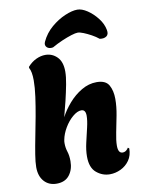

<svg xmlns="http://www.w3.org/2000/svg" viewBox="-98 -978 773 1048"><g transform="rotate(-10 288.0 -454.0)"><path d="M130 4Q87 4 61 -25Q35 -54 35 -104Q35 -131 42 -174.5Q49 -218 59.5 -270.5Q70 -323 80 -377.5Q90 -432 97 -483Q104 -534 104 -573Q104 -622 91 -644V-650Q113 -675 139 -687Q165 -699 190 -699Q228 -699 255 -672Q282 -645 282 -591Q282 -562 274 -520Q266 -478 255 -432Q244 -386 233 -346Q252 -383 283.5 -419.5Q315 -456 355.5 -480Q396 -504 440 -504Q490 -504 507.5 -473Q525 -442 525 -396Q525 -354 516 -306.5Q507 -259 498 -215.5Q489 -172 489 -143Q489 -101 514 -101Q525 -101 533.5 -107.5Q542 -114 546 -122L553 -117Q553 -78 534 -51Q515 -24 485.5 -10Q456 4 425 4Q384 4 351 -23.5Q318 -51 318 -113Q318 -148 327.5 -189Q337 -230 346 -268.5Q355 -307 355 -333Q355 -367 331 -367Q309 -367 283 -345Q257 -323 237.5 -290Q218 -257 212 -225Q210 -217 210 -206Q210 -181 217.5 -158Q225 -135 225 -104Q225 -58 201 -27Q177 4 130 4ZM239 -732Q216 -728 204.5 -740Q193 -752 201 -770Q222 -815 259 -846.5Q296 -878 336 -895Q376 -912 405 -912Q430 -912 460 -892Q490 -872 514.5 -840.5Q539 -809 545 -775Q550 -750 535.5 -740Q521 -730 498 -734Q481 -748 459 -760Q437 -772 417 -780Q397 -788 385 -788Q373 -788 349 -780.5Q325 -773 296 -760.5Q267 -748 239 -732Z"/></g></svg>

Font: Agbalumo
Style: Regular
Weight: 400
Designer: Raphael Alegbeleye
Foundry: Sorkin Type Co.
Version: Version 1.000; ttfautohint (v1.8.4)